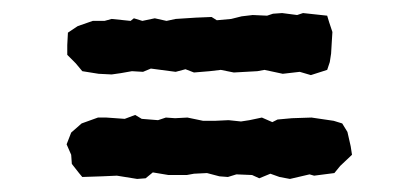

<svg xmlns="http://www.w3.org/2000/svg" viewBox="-20 -397 640 294"><path d="M487 -315 485 -302 481 -290 456 -282 439 -287 413 -284 399 -287 385 -290 374 -288 338 -286 318 -290 301 -288 277 -286 264 -291 249 -287 211 -292 199 -287 182 -288 165 -285 151 -283 131 -284 106 -288 96 -300 83 -313V-328L84 -347L99 -357L122 -365H140L151 -368L180 -365L185 -369L198 -365L217 -369L235 -365L249 -368L280 -370L304 -371L312 -366L334 -368L350 -372L367 -374L389 -373L398 -376L412 -377L435 -374L444 -377L481 -373L484 -363L489 -348L488 -332ZM519 -160 501 -143 492 -132 461 -128 454 -130 424 -123 408 -126 394 -131 377 -124 366 -129 342 -130 329 -126 316 -127 297 -132 277 -131 266 -129H238L214 -133L203 -124L190 -123L159 -128L136 -127L106 -126L101 -132L90 -146L89 -160L82 -176L89 -194L105 -208L130 -217H143L171 -215L187 -221L197 -215L222 -213L234 -217L248 -216L267 -217L291 -212H309L330 -213L349 -211L362 -213L381 -217L397 -210L405 -214L427 -216L457 -217L491 -212L504 -208L512 -195L517 -173Z"/></svg>

Font: Winky Rough Medium
Style: Regular
Weight: 500
Designer: Simon Atzbach
Foundry: typofactur
Version: Version 1.206; ttfautohint (v1.8.4.7-5d5b)